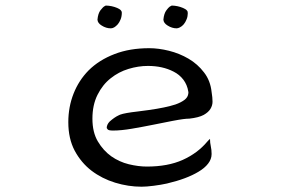

<svg xmlns="http://www.w3.org/2000/svg" viewBox="-20 -645 1040 708"><path d="M530.3 -467.3Q458.5 -467.3 402.8 -445.8Q345.2 -423.8 306.6 -385.3Q270.5 -348.6 251.2 -299.6Q231.9 -250.5 231.9 -194.3Q231.9 -133.8 255.4 -89.4Q279.3 -44.9 317.4 -15.6Q356 13.7 404.5 28.6Q453.1 43.5 502 43.5Q520 43.5 546.9 40Q573.7 36.6 595.7 31.7Q668.5 14.6 711.9 -11.7Q734.4 -24.9 747.3 -41.5Q760.3 -58.1 760.3 -77.1Q760.3 -92.8 757.3 -105.7Q754.4 -118.7 754.4 -132.8Q751 -130.4 743.7 -122.1Q708.5 -80.1 653.8 -55.4Q599.1 -30.8 521.5 -30.8Q490.2 -30.8 455.1 -39.3Q419.9 -47.9 390.1 -68.8Q360.8 -89.8 340.8 -123.5Q320.8 -157.2 320.8 -207.5Q320.8 -257.8 339.6 -295.4Q358.4 -333 388.2 -356.4Q417.5 -379.9 453.9 -390.9Q490.2 -401.9 525.4 -401.9Q579.6 -401.9 620.1 -380.9Q641.6 -370.1 655.8 -351.6Q670.4 -332.5 674.3 -307.6Q674.8 -305.2 674.8 -302.7Q674.8 -300.3 673.8 -296.9Q671.9 -286.1 661.1 -277.3Q647.9 -267.1 627 -259.8Q590.8 -248 528.8 -239.3Q503.9 -235.8 487.8 -233.9Q439.9 -228.5 422.9 -222.2Q419.4 -220.7 416.5 -219.2Q401.9 -212.4 384.3 -196.8Q373.5 -185.5 373.5 -172.9L377.4 -167.5Q380.9 -163.6 397 -163.6Q426.3 -163.6 466.3 -170.4Q506.3 -177.2 547.4 -185.5Q588.4 -193.8 615.2 -199Q642.1 -204.1 655.5 -205.8Q668.9 -207.5 678.2 -207.5Q712.9 -211.4 731 -221.2Q748.5 -231 756.1 -243.7Q763.7 -256.3 763.7 -270Q763.7 -285.2 760.3 -305.7Q755.9 -347.7 732.4 -377.9Q709 -408.7 675.3 -428.5Q641.6 -448.2 603 -457.8Q564.5 -467.3 530.3 -467.3ZM388.7 -540.5Q400.9 -540.5 414.1 -555.2Q420.4 -562.5 424.8 -573.7Q429.2 -584.5 429.2 -598.6Q429.2 -608.4 412.1 -615.7Q392.6 -624 370.1 -624.5L367.2 -623Q360.4 -620.1 350.8 -607.7Q341.3 -595.2 339.4 -572.3Q340.3 -559.6 355 -550.8Q371.1 -540.5 388.7 -540.5ZM671.9 -601.6Q671.4 -604.5 667.5 -608.2Q663.6 -611.8 654.8 -615.7Q635.3 -624 613.3 -624.5Q607.9 -622.1 606 -620.6Q600.6 -616.7 593.8 -607.4Q584.5 -595.2 582.5 -572.3Q583.5 -559.6 598.1 -550.8Q614.3 -540.5 631.8 -540.5Q637.2 -541 643.1 -543.9Q659.7 -552.2 668 -573.7Q670.4 -579.1 671.4 -585.2Q672.4 -591.3 672.4 -595.7Q672.4 -600.1 671.9 -601.6Z"/></svg>

Font: Bakudai
Style: ExtraLight
Weight: 200
Version: Version 1.48